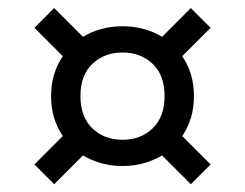

<svg xmlns="http://www.w3.org/2000/svg" viewBox="-20 -504 611 479"><path d="M115.2 -44.4 65.9 -93.8 136.7 -164.6Q107.4 -207.5 107.4 -264.2Q107.4 -320.8 136.7 -363.8L65.9 -434.6L115.2 -483.9L187 -412.1Q207.5 -424.8 232.4 -431.6Q257.3 -438.5 285.6 -438.5Q314 -438.5 338.9 -431.6Q363.8 -424.8 384.3 -412.1L456.1 -483.9L505.4 -434.6L434.6 -363.8Q463.9 -320.8 463.9 -264.2Q463.9 -207.5 434.6 -164.6L505.4 -93.8L456.1 -44.4L384.3 -116.2Q363.8 -104 338.9 -96.9Q314 -89.8 285.6 -89.8Q257.3 -89.8 232.4 -96.9Q207.5 -104 187 -116.2ZM285.6 -373Q240.2 -373 210.4 -344.7Q180.7 -316.4 180.7 -264.2Q180.7 -212.4 210.4 -183.8Q240.2 -155.3 285.6 -155.3Q331.1 -155.3 360.8 -183.8Q390.6 -212.4 390.6 -264.2Q390.6 -316.4 360.8 -344.7Q331.1 -373 285.6 -373Z"/></svg>

Font: Gidole
Style: Regular
Weight: 400
Version: Version 2.100; ttfautohint (v1.8.4.7-5d5b)